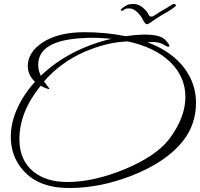

<svg xmlns="http://www.w3.org/2000/svg" viewBox="-20 -870 1000 960"><path d="M850 -850Q859 -850 859 -843Q859 -838 853 -835Q843 -827 835 -822Q827 -817 821 -813Q808 -806 783 -791Q758 -776 732 -757Q721 -749 714 -749Q705 -749 692 -776Q685 -791 666 -809.5Q647 -828 626 -828Q618 -828 611.5 -827Q605 -826 600 -821Q594 -816 588 -816Q584 -816 584 -819Q584 -822 589 -827Q603 -839 614.5 -844.5Q626 -850 648 -850Q672 -850 693.5 -832.5Q715 -815 723 -797Q727 -787 737 -787Q745 -787 756 -795Q776 -809 796.5 -820.5Q817 -832 842 -848Q844 -849 846 -849.5Q848 -850 850 -850ZM328 70Q276 70 235 61Q144 41 90 -25Q34 -93 34 -186Q34 -255 65.5 -326Q97 -397 155 -461Q119 -494 119 -540Q119 -608 192 -657Q271 -709 402 -709Q456 -709 508 -704Q560 -699 609 -689Q637 -693 661 -695Q685 -697 705 -697Q780 -697 806 -671Q827 -649 827 -640Q827 -636 823 -636Q815 -636 801 -645Q774 -664 717 -659Q842 -612 905 -525Q960 -449 960 -356Q960 -248 895 -165Q810 -58 634 10Q477 70 328 70ZM184 -491Q255 -559 343.5 -605Q432 -651 537 -676Q514 -678 491.5 -679.5Q469 -681 446 -681Q436 -681 426 -681Q416 -681 405 -680Q171 -671 171 -546Q171 -518 184 -491ZM317 40Q449 40 606 -25Q763 -91 827 -176Q907 -283 907 -385Q907 -484 833 -558Q757 -633 619 -663Q564 -661 510 -647.5Q456 -634 403 -611Q284 -559 200 -463Q207 -453 216.5 -440.5Q226 -428 227 -427Q227 -425 226 -424Q214 -427 203.5 -431.5Q193 -436 183 -441Q77 -310 77 -174Q77 -69 147 -12Q211 40 317 40Z"/></svg>

Font: Ephesis
Style: Regular
Weight: 400
Designer: Robert E. Leuschke
Foundry: Robert E. Leuschke
Version: Version 1.010; ttfautohint (v1.8.3)